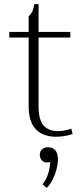

<svg xmlns="http://www.w3.org/2000/svg" viewBox="-20 -653 401 931"><path d="M252 10Q187 10 153 -27Q119 -64 119 -137V-471H25V-498H119V-575Q141 -591 146 -633H167V-498H321V-471H167V-137Q167 -73 191 -45Q215 -17 262 -17Q288 -17 326 -29L332 -3Q292 10 252 10ZM261 119Q261 152 246 193Q231 234 207 258L186 241Q201 223 210.5 197.5Q220 172 222 147L224 132Q217 135 207 135Q193 135 183 124.5Q173 114 173 98Q173 80 184.5 70.5Q196 61 212 61Q237 61 249 76.5Q261 92 261 119Z"/></svg>

Font: Trirong ExtraLight
Style: Regular
Weight: 275
Designer: Katatrad Team
Foundry: CadsonDemak
Version: Version 1.001